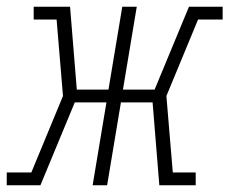

<svg xmlns="http://www.w3.org/2000/svg" viewBox="-53 -550 681 570"><path d="M-33 0V-38H40L134 -265L115 -492H47V-530H155L175 -284H269L310 -530H353L312 -284H406L508 -530H608V-492H535L441 -265L460 -38H528V0H420L400 -246H306L265 0H222L263 -246H169L67 0Z"/></svg>

Font: Iosevka Slab XLtEx
Style: Italic
Weight: 200
Width: 7
Italic angle: -9°
Monospace: yes
Designer: Belleve Invis
Foundry: Belleve Invis
Version: Version 11.1.0; ttfautohint (v1.8.3)